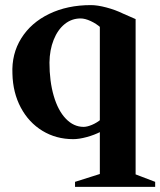

<svg xmlns="http://www.w3.org/2000/svg" viewBox="-20 -538 634 760"><path d="M277 181.8 383.2 148.2 375.2 159.6V-22.4L379.8 -17.2Q354 -3.8 323.5 4.5Q293 12.8 270 12.8Q202 12.8 147.9 -20.2Q93.8 -53.2 62.4 -112.1Q31 -171 29.2 -246Q25.6 -324.6 64.2 -386.4Q102.8 -448.2 174.7 -483Q246.6 -517.8 340 -517.8Q365.6 -517.8 401.2 -508.4Q436.8 -499 467 -484.2L516.8 -462.4V160.2L508.8 149.2L594.2 181.8V201.8H277ZM380.2 -66 375.2 -53V-440.4L379.8 -427.8Q361.6 -444.2 339.1 -454.6Q316.6 -465 299 -465Q263.8 -465 236.1 -442.7Q208.4 -420.4 192.4 -380.3Q176.4 -340.2 175.8 -290.2Q175.8 -216.6 192.7 -158.5Q209.6 -100.4 240.6 -68.1Q271.6 -35.8 311 -35.8Q324.8 -35.8 344 -43.8Q363.2 -51.8 380.2 -66Z"/></svg>

Font: Wittgenstein
Style: Regular
Weight: 400
Designer: Jörg Drees
Foundry: Jörg Drees
Version: Version 1.003;Glyphs 3.1.2 (3151)